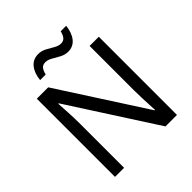

<svg xmlns="http://www.w3.org/2000/svg" viewBox="-240 -1076 1240 1240"><g transform="rotate(-45 380.0 -456.5)"><path d="M663 0H558L176 -593H172Q174 -558 177 -506Q180 -454 180 -399V0H97V-714H201L582 -123H586Q585 -139 583.5 -171Q582 -203 580.5 -241Q579 -279 579 -311V-714H663ZM197 -784Q203 -843 231.5 -877.5Q260 -912 307 -912Q337 -912 363.5 -897.5Q390 -883 414 -869Q438 -855 459 -855Q482 -855 494.5 -869.5Q507 -884 514 -913H564Q558 -855 530 -820Q502 -785 455 -785Q427 -785 400.5 -799Q374 -813 349.5 -827.5Q325 -842 303 -842Q279 -842 267 -827.5Q255 -813 248 -784Z"/></g></svg>

Font: Noto Sans Mandaic
Style: Regular
Weight: 400
Designer: Monotype Design Team
Foundry: Monotype Imaging Inc.
Version: Version 2.002; ttfautohint (v1.8.4.7-5d5b)